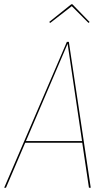

<svg xmlns="http://www.w3.org/2000/svg" viewBox="-23 -876 512 896"><path d="M312 -847.2 211.4 -769 206.5 -773.4 309.6 -856H314.9L395 -773.4L390.1 -769ZM392.1 0 360.8 -210H94.7L4.9 0H-3.4L289.1 -680.7H298.3L400.4 0ZM98.1 -217.8H359.9L292.5 -671.9Z"/></svg>

Font: Fira Sans Compressed Eight
Style: Italic
Weight: 100
Width: 3
Italic angle: -8°
Designer: Carrois Corporate & Edenspiekermann AG
Foundry: Carrois Corporate GbR & Edenspiekermann AG
Version: Version 4.203;PS 004.203;hotconv 1.0.88;makeotf.lib2.5.64775